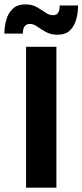

<svg xmlns="http://www.w3.org/2000/svg" viewBox="-57 -866 380 886"><path d="M203.3 0H63.3V-650H203.3ZM48.3 -710.8H-36.7Q-36.7 -744.2 -27.9 -775Q-19.2 -805.8 2.1 -825.8Q23.3 -845.8 60 -845.8Q90.8 -845.8 112.5 -833.3Q134.2 -820.8 152.1 -808.3Q170 -795.8 188.3 -795.8Q204.2 -795.8 211.2 -807.1Q218.3 -818.3 218.3 -840.8H303.3Q303.3 -807.5 294.6 -776.2Q285.8 -745 265.4 -725.4Q245 -705.8 208.3 -705.8Q177.5 -705.8 155 -718.3Q132.5 -730.8 115 -743.3Q97.5 -755.8 80 -755.8Q66.7 -755.8 57.5 -745.4Q48.3 -735 48.3 -710.8Z"/></svg>

Font: Familjen Grotesk Variable
Style: Regular
Weight: 400
Designer: Anders Wikstroem, Jonas Baeckman, Matilda Gysing, Kristian Moeller
Foundry: Familjen STHLM AB
Version: Version 2.000